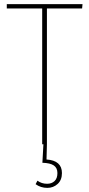

<svg xmlns="http://www.w3.org/2000/svg" viewBox="-20 -701 432 933"><path d="M206 74Q281 79 281 140Q281 174 260 193Q239 212 210 212Q178 212 153 194L162 177Q182 192 209 192Q231 192 245 179Q259 166 259 140Q259 115 241.5 103Q224 91 186 90L191 0H185V-660H13V-681H381L379 -660H208V0Z"/></svg>

Font: Fira Sans Extra Condensed Thin
Style: Regular
Weight: 250
Width: 1
Designer: Carrois Corporate & Edenspiekermann AG
Foundry: Carrois Corporate GbR & Edenspiekermann AG
Version: Version 4.203